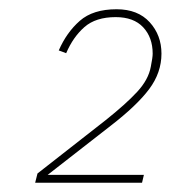

<svg xmlns="http://www.w3.org/2000/svg" viewBox="-20 -724 369 415"><path d="M287 -329H56L61 -349L208 -464Q252 -499 276.5 -525.5Q301 -552 306 -580Q310 -600 310 -608Q310 -643 289.5 -665Q269 -687 230 -687Q187 -687 162.5 -665.5Q138 -644 123 -609L107 -615Q124 -654 152.5 -679Q181 -704 232 -704Q278 -704 303.5 -676Q329 -648 329 -608Q329 -567 302.5 -531.5Q276 -496 219 -452L83 -346H291Z"/></svg>

Font: IBM Plex Sans Condensed Thin
Style: Italic
Weight: 100
Width: 3
Italic angle: -11°
Designer: Mike Abbink, Paul van der Laan, Pieter van Rosmalen
Foundry: Bold Monday
Version: Version 1.3